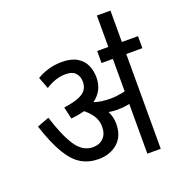

<svg xmlns="http://www.w3.org/2000/svg" viewBox="-142 -928 994 1051"><g transform="rotate(-20 355.0 -402.5)"><path d="M616 -552V0H538V-552H472V-622H710V-552ZM269 -632Q323 -632 356.5 -612Q390 -592 404.5 -559.5Q419 -527 419 -488Q419 -420 371 -377Q323 -334 213 -323L197 -393Q254 -401 285 -414Q316 -427 328.5 -446Q341 -465 341 -490Q341 -523 322.5 -542.5Q304 -562 266 -562Q236 -562 207 -552.5Q178 -543 149 -524L123 -592Q155 -611 191.5 -621.5Q228 -632 269 -632ZM434 -212Q434 -140 389.5 -101.5Q345 -63 278 -63Q223 -63 179 -88.5Q135 -114 98 -175.5Q61 -237 26 -344L96 -370Q132 -255 172 -195Q212 -135 271 -135Q310 -135 333 -158.5Q356 -182 356 -224Q356 -266 329 -300Q302 -334 266 -355L307 -369L346 -378Q359 -367 374.5 -351Q390 -335 399 -320L408 -302Q420 -283 427 -260.5Q434 -238 434 -212ZM452 -352Q484 -352 520 -359Q556 -366 594 -384V-310Q563 -294 531 -288Q499 -282 466 -282Q443 -282 416.5 -286.5Q390 -291 364 -299L346 -353L352 -367Q375 -359 401.5 -355.5Q428 -352 452 -352ZM537 -615V-805H616V-615Z"/></g></svg>

Font: Noto Sans Devanagari SemiCondensed
Style: Regular
Weight: 400
Width: 4
Designer: Jelle Bosma - Monotype Design Team
Foundry: Monotype Imaging Inc.
Version: Version 2.006